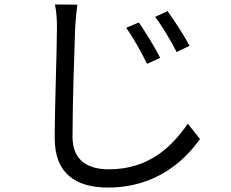

<svg xmlns="http://www.w3.org/2000/svg" viewBox="-20 -791 1040 863"><path d="M604 -690 547 -666C580 -620 615 -557 641 -504L700 -531C676 -579 629 -654 604 -690ZM733 -741 677 -715C711 -671 747 -609 774 -557L832 -585C808 -631 759 -706 733 -741ZM227 -771C233 -742 236 -707 236 -671C236 -566 226 -316 226 -169C226 -8 324 52 466 52C684 52 812 -72 879 -166L824 -235C753 -132 650 -30 469 -30C377 -30 306 -68 306 -176C306 -324 314 -559 318 -671C320 -703 323 -737 328 -770Z"/></svg>

Font: Noto Sans JP Regular
Style: Regular
Weight: 400
Designer: Ryoko NISHIZUKA (kana & ideographs); Paul D. Hunt (Latin, Greek & Cyrillic); Wenlong ZHANG (bopomofo); Sandoll Communica
Foundry: Adobe Systems Incorporated
Version: Version 1.004;PS 1.004;hotconv 1.0.82;makeotf.lib2.5.63406